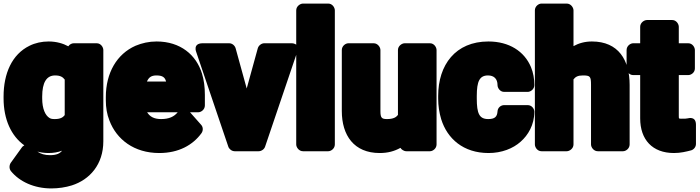

<svg xmlns="http://www.w3.org/2000/svg" viewBox="-24 -808 3913 1074"><path d="M112 5C107 8 101 12 98 17L36 103C28 115 26 135 37 149C85 208 167 246 263 246C303 246 343 240 378 229C478 197 554 112 554 -18V-528C554 -544 540 -566 517 -566H389C379 -566 366 -561 358 -549C329 -565 291 -576 248 -576C210 -576 173 -568 141 -552C43 -504 -4 -397 -4 -268V-258C-4 -140 39 -47 112 5ZM185 40C204 45 225 48 247 48C275 48 299 44 323 35C312 50 292 60 256 60C226 60 204 53 185 40ZM338 -363V-164C328 -151 313 -142 283 -142C269 -142 261 -143 253 -148C230 -162 212 -198 212 -258V-268C212 -346 236 -386 284 -386C314 -386 327 -377 338 -363Z M799 -180H970C950 -156 923 -142 877 -142C837 -142 814 -156 799 -180ZM1039 -180H1085C1101 -180 1122 -195 1122 -218V-278C1122 -320 1117 -360 1106 -396C1074 -501 985 -576 852 -576C809 -576 770 -567 734 -552C630 -506 568 -401 568 -265V-246C568 -207 574 -169 588 -134C628 -28 726 48 867 48C976 48 1055 3 1103 -63C1113 -77 1113 -97 1101 -110ZM905 -352H798C808 -375 822 -386 851 -386C886 -386 899 -375 905 -352Z M1356 -313 1294 -538C1290 -552 1276 -566 1258 -566H1110C1052 -566 1074 -516 1074 -516L1253 12C1257 25 1272 38 1289 38H1423C1437 38 1454 28 1459 12L1638 -516C1657 -571 1602 -566 1602 -566H1454C1440 -566 1423 -555 1418 -538Z M1812 38C1828 38 1849 23 1849 0V-750C1849 -766 1835 -788 1812 -788H1671C1655 -788 1633 -773 1633 -750V0C1633 16 1648 38 1671 38Z M2141 -142C2112 -142 2104 -148 2104 -186V-528C2104 -544 2089 -566 2066 -566H1925C1909 -566 1888 -551 1888 -528V-187C1888 -51 1956 48 2100 48C2145 48 2182 38 2216 19C2221 28 2235 38 2249 38H2381C2397 38 2418 23 2418 0V-528C2418 -544 2404 -566 2381 -566H2240C2224 -566 2202 -551 2202 -528V-165C2192 -152 2176 -142 2141 -142Z M2427 -271V-257C2427 -217 2433 -177 2444 -141C2478 -32 2568 48 2709 48C2782 48 2846 23 2889 -16C2929 -51 2965 -109 2965 -183C2965 -199 2951 -220 2928 -220H2796C2778 -220 2760 -206 2759 -185C2757 -155 2744 -142 2707 -142C2657 -142 2643 -173 2643 -257V-271C2643 -354 2659 -386 2706 -386C2739 -386 2759 -367 2759 -332C2759 -316 2773 -294 2796 -294H2928C2944 -294 2965 -309 2965 -332C2965 -368 2959 -402 2946 -433C2909 -521 2824 -576 2708 -576C2524 -576 2427 -445 2427 -271Z M3236 -386C3277 -386 3282 -381 3282 -334V0C3282 16 3297 38 3320 38H3461C3477 38 3498 23 3498 0V-333C3498 -471 3436 -576 3287 -576C3247 -576 3213 -566 3184 -550V-750C3184 -766 3169 -788 3146 -788H3005C2989 -788 2968 -773 2968 -750V0C2968 16 2982 38 3005 38H3146C3162 38 3184 23 3184 0V-364C3195 -378 3208 -386 3236 -386Z M3773 -161V-388H3826C3842 -388 3863 -402 3863 -425V-528C3863 -544 3849 -566 3826 -566H3773V-658C3773 -674 3759 -696 3736 -696H3595C3579 -696 3557 -681 3557 -658V-566H3518C3502 -566 3481 -551 3481 -528V-425C3481 -409 3495 -388 3518 -388H3557V-146C3557 -27 3625 48 3746 48C3784 48 3815 40 3842 33C3856 29 3869 15 3869 -3V-110C3869 -159 3828 -147 3823 -146C3816 -144 3804 -144 3790 -144C3773 -144 3773 -143 3773 -161Z"/></svg>

Font: Asimov Print
Style: E
Weight: 500
Designer: Google
Version: Version 2.000980; 2014